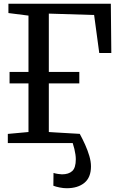

<svg xmlns="http://www.w3.org/2000/svg" viewBox="-20 -763 636 1024"><path d="M335.6 240.9Q318.6 240.9 298.3 236.9Q278 232.9 264.6 227.6L265.4 159.3Q275.9 162.7 289.6 164.7Q303.3 166.8 310.5 166.8Q346.4 166.8 365.3 149.2Q384.3 131.7 384.3 86.2Q384.3 74.6 382.3 60.6Q380.3 46.5 376.6 31.1Q372.9 15.7 367.8 0L236.3 -58.9L405.4 -49.1Q420.2 -22 434 8.5Q447.7 39 456.5 68.9Q465.2 98.7 465.2 124.3Q465.2 183.1 430.2 212Q395.2 240.9 335.6 240.9ZM21.7 0V-48.8L131.9 -58.9V-679.8L24.9 -693.4V-743H571.1L573.7 -480.2H509.4L482 -683L240.4 -690.4V-58.9L397.8 -48.8V0ZM31 -318.1V-379.2H403V-318.1Z"/></svg>

Font: Merriweather 7pt Light
Style: Regular
Weight: 300
Designer: Eben Sorkin
Foundry: Eben Sorkin
Version: Version 2.200;gftools[0.9.31]